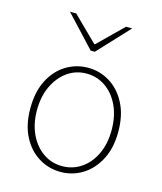

<svg xmlns="http://www.w3.org/2000/svg" viewBox="-110 -801 752 894"><g transform="rotate(15 266.0 -354.0)"><path d="M266 12Q209 12 160.5 -17.5Q112 -47 83 -103Q54 -159 54 -238Q54 -318 83 -374.5Q112 -431 160.5 -460.5Q209 -490 266 -490Q323 -490 371 -460.5Q419 -431 448.5 -374.5Q478 -318 478 -238Q478 -159 448.5 -103Q419 -47 371 -17.5Q323 12 266 12ZM266 -16Q317 -16 358 -44Q399 -72 422.5 -122Q446 -172 446 -238Q446 -304 422.5 -354.5Q399 -405 358 -433.5Q317 -462 266 -462Q215 -462 174.5 -433.5Q134 -405 110 -354.5Q86 -304 86 -238Q86 -172 110 -122Q134 -72 174.5 -44Q215 -16 266 -16ZM256 -570 116 -720H146L264 -604H268L386 -720H416L276 -570Z"/></g></svg>

Font: Mada ExtraLight
Style: Regular
Weight: 250
Designer: Khaled Hosny
Version: Version 1.5